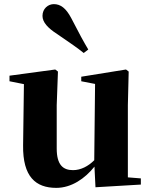

<svg xmlns="http://www.w3.org/2000/svg" viewBox="-20 -894 731 931"><path d="M408 -654C386 -691 365 -729 325 -807C300 -854 274 -874 241 -874C213 -874 186 -852 186 -817C186 -786 212 -758 257 -729C323 -684 355 -662 386 -637ZM600 -34V-384L604 -547L591 -557L374 -522V-500L441 -487L437 -117C408 -88 372 -69 334 -69C286 -69 255 -94 255 -174V-384L261 -547L248 -557L26 -527V-500L96 -486L92 -189C90 -37 153 17 253 17C326 17 392 -28 438 -86L443 14L663 1V-29Z"/></svg>

Font: Noto Serif TC Black
Style: Regular
Weight: 900
Version: Version 1.001;PS 1.001;hotconv 16.6.54;makeotf.lib2.5.65590